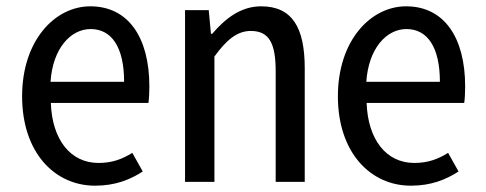

<svg xmlns="http://www.w3.org/2000/svg" viewBox="-20 -576 1540 608"><path d="M281 12C345 12 392 -7 432 -33L399 -92C367 -72 335 -60 292 -60C203 -60 145 -134 141 -250H450C452 -263 453 -283 453 -302C453 -458 386 -556 266 -556C154 -556 50 -448 50 -271C50 -93 153 12 281 12ZM140 -317C147 -423 204 -484 267 -484C334 -484 373 -426 373 -317Z M566 0H659V-397C698 -451 732 -478 774 -478C833 -478 853 -438 853 -350V0H945V-360C945 -489 905 -556 807 -556C743 -556 694 -518 652 -469H648L641 -544H566Z M1281 12C1345 12 1392 -7 1432 -33L1399 -92C1367 -72 1335 -60 1292 -60C1203 -60 1145 -134 1141 -250H1450C1452 -263 1453 -283 1453 -302C1453 -458 1386 -556 1266 -556C1154 -556 1050 -448 1050 -271C1050 -93 1153 12 1281 12ZM1140 -317C1147 -423 1204 -484 1267 -484C1334 -484 1373 -426 1373 -317Z"/></svg>

Font: Noto Sans Mono CJK SC
Style: Regular
Weight: 400
Designer: Ryoko NISHIZUKA 西塚涼子 (kana, bopomofo & ideographs); Paul D. Hunt (Latin, Greek & Cyrillic); Sandoll Communications 산돌커뮤니
Foundry: Adobe
Version: Version 2.004;hotconv 1.0.118;makeotfexe 2.5.65603